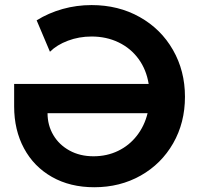

<svg xmlns="http://www.w3.org/2000/svg" viewBox="-20 -748 795 775"><path d="M37.1 -318.4V-409.2H580.1Q570.8 -466.8 539.3 -510Q507.8 -553.2 458.7 -576.9Q409.7 -600.6 349.6 -600.6Q298.8 -600.6 254.2 -583.7Q209.5 -566.9 181.6 -539.1L127.9 -666Q176.3 -695.8 232.7 -711.7Q289.1 -727.5 349.6 -727.5Q458 -727.5 543.9 -679.2Q629.9 -630.9 678.2 -546.4Q726.6 -461.9 726.6 -357.4Q726.6 -252.9 679 -169.7Q631.3 -86.4 547.9 -39.3Q464.4 7.8 360.4 7.8Q263.2 7.8 189.9 -33.7Q116.7 -75.2 76.9 -149.2Q37.1 -223.1 37.1 -318.4ZM357.4 -117.2Q411.6 -117.2 456.5 -138.9Q501.5 -160.6 532.2 -200Q563 -239.3 575.7 -291H171.9Q171.9 -242.7 195.1 -203.1Q218.3 -163.6 260.5 -140.4Q302.7 -117.2 357.4 -117.2Z"/></svg>

Font: Reddit Sans Fudge
Style: Bold
Weight: 700
Designer: Stephen Hutchings
Foundry: Reddit
Version: Version 1.013